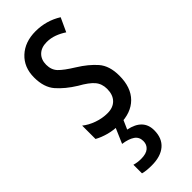

<svg xmlns="http://www.w3.org/2000/svg" viewBox="-257 -580 853 853"><g transform="rotate(-45 169.5 -153.5)"><path d="M307 -144Q307 -70 267 -30Q227 10 155 10Q118 10 87 1.5Q56 -7 33 -20V-104Q55 -86 87 -74.5Q119 -63 152 -63Q187 -63 207 -83.5Q227 -104 227 -141Q227 -173 208.5 -195Q190 -217 145 -242Q95 -273 64 -308.5Q33 -344 33 -406Q33 -470 74.5 -508.5Q116 -547 183 -547Q250 -547 306 -512L276 -447Q255 -461 232 -469.5Q209 -478 184 -478Q150 -478 130.5 -459Q111 -440 111 -408Q111 -376 130 -356Q149 -336 196 -307Q246 -276 276.5 -241Q307 -206 307 -144ZM245 137Q245 187 214 213.5Q183 240 127 240Q91 240 71 234V180Q91 186 114 186Q146 186 161.5 172.5Q177 159 177 137Q177 111 157 97.5Q137 84 101 79L135 0H184L162 50Q245 67 245 137Z"/></g></svg>

Font: Noto Sans Myanmar ExtraCondensed
Style: Regular
Weight: 400
Width: 2
Designer: Monotype Design Team
Foundry: Monotype Imaging Inc.
Version: Version 2.107; ttfautohint (v1.8.4.7-5d5b)